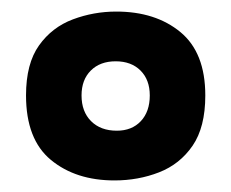

<svg xmlns="http://www.w3.org/2000/svg" viewBox="-20 -692 400 332"><path d="M178 -380Q111 -380 68 -415.5Q25 -451 25 -527Q25 -582 47.5 -613.5Q70 -645 106 -658.5Q142 -672 181 -672Q249 -672 292 -636.5Q335 -601 335 -527Q335 -472 313 -440Q291 -408 255 -394Q219 -380 178 -380ZM182 -466Q208 -466 223.5 -482.5Q239 -499 239 -527Q239 -554 223 -570Q207 -586 180 -586Q153 -586 137 -570Q121 -554 121 -527Q121 -499 137.5 -482.5Q154 -466 182 -466Z"/></svg>

Font: Bricolage Grotesque 10pt Bricolage Grotesque 10pt Regular
Style: Bold
Weight: 700
Designer: Mathieu Triay
Foundry: Atelier Triay
Version: Version 1.000; ttfautohint (v1.8.4.7-5d5b);gftools[0.9.32]